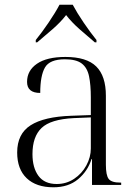

<svg xmlns="http://www.w3.org/2000/svg" viewBox="-20 -786 582 816"><path d="M207 10Q134 10 93.5 -28.5Q53 -67 53 -138Q53 -217 110 -253.5Q167 -290 283 -294L366 -297V-372Q366 -425 358.5 -461.5Q351 -498 327.5 -516Q304 -534 256 -534Q191 -534 171 -499Q151 -464 151 -391Q95 -391 95 -438Q95 -486 137 -515Q179 -544 258 -544Q348 -544 389 -503.5Q430 -463 430 -379V-86Q430 -41 442 -25.5Q454 -10 491 -10H495V0H371V-110H369Q353 -59 312 -24.5Q271 10 207 10ZM221 -4Q262 -4 295 -26Q328 -48 347 -83Q366 -118 366 -155V-287L293 -284Q195 -279 156.5 -242Q118 -205 118 -131Q118 -73 143.5 -38.5Q169 -4 221 -4ZM132 -616Q158 -648 186.5 -690Q215 -732 233 -766H289Q307 -732 335.5 -690Q364 -648 390 -616V-606H383Q352 -632 318 -662Q284 -692 261 -722Q238 -692 203.5 -662Q169 -632 138 -606H132Z"/></svg>

Font: Noto Serif Display Light
Style: Regular
Weight: 300
Designer: Monotype Design Team
Foundry: Monotype Imaging Inc.
Version: Version 2.009